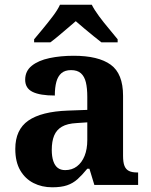

<svg xmlns="http://www.w3.org/2000/svg" viewBox="-20 -786 640 816"><path d="M202 10Q158 10 122.5 -8Q87 -26 66 -62Q45 -98 45 -153Q45 -235 100.5 -273.5Q156 -312 269 -316L351 -319V-374Q351 -411 345 -436Q339 -461 324 -474.5Q309 -488 282 -488Q256 -488 241 -475Q226 -462 219.5 -438Q213 -414 213 -380Q150 -380 118.5 -395.5Q87 -411 87 -447Q87 -484 115 -506.5Q143 -529 190 -539Q237 -549 293 -549Q398 -549 450.5 -511Q503 -473 503 -379V-124Q503 -96 509 -81Q515 -66 528 -59.5Q541 -53 563 -53H567V0H381L360 -69H351Q329 -42 309.5 -24.5Q290 -7 265 1.5Q240 10 202 10ZM257 -63Q286 -63 307 -79Q328 -95 339.5 -123.5Q351 -152 351 -191V-266L306 -263Q266 -261 243 -247.5Q220 -234 210 -209.5Q200 -185 200 -149Q200 -121 206.5 -101.5Q213 -82 225.5 -72.5Q238 -63 257 -63ZM125 -619Q141 -638 162.5 -664Q184 -690 204.5 -717Q225 -744 235 -766H370Q381 -744 401 -717Q421 -690 443 -664Q465 -638 480 -619V-606H411Q397 -617 377 -633Q357 -649 337 -666Q317 -683 302 -696Q287 -683 267 -666Q247 -649 228 -633Q209 -617 194 -606H125Z"/></svg>

Font: Noto Serif Khmer
Style: Bold
Weight: 700
Version: Version 2.003